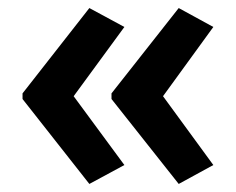

<svg xmlns="http://www.w3.org/2000/svg" viewBox="-20 -509 587 477"><path d="M36 -277 202 -489 289 -442 163 -270 289 -99 202 -52 36 -263ZM257 -277 424 -489 510 -442 385 -270 510 -99 424 -52 257 -263Z"/></svg>

Font: Noto Sans Arabic UI SemiCondensed Semi
Style: Regular
Weight: 600
Width: 4
Designer: Nadine Chahine - Monotype Design Team
Foundry: Monotype Imaging Inc.
Version: Version 1.900